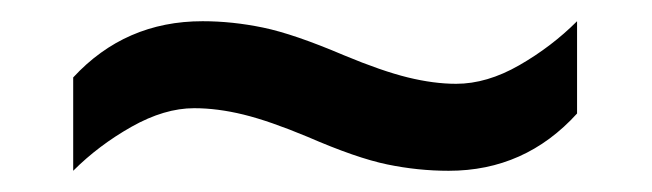

<svg xmlns="http://www.w3.org/2000/svg" viewBox="-20 -443 615 181"><path d="M270 -314Q234 -329 209.5 -335Q185 -341 163 -341Q135 -341 104 -323.5Q73 -306 49 -282V-370Q98 -423 171 -423Q199 -423 228 -417Q257 -411 304 -391Q340 -376 364.5 -370Q389 -364 410 -364Q439 -364 469.5 -381.5Q500 -399 524 -423V-336Q475 -282 403 -282Q374 -282 345 -288Q316 -294 270 -314Z"/></svg>

Font: Noto Sans Lao Medium
Style: Regular
Weight: 500
Designer: Monotype Design Team
Foundry: Monotype Imaging Inc.
Version: Version 2.003; ttfautohint (v1.8.4.7-5d5b)